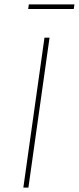

<svg xmlns="http://www.w3.org/2000/svg" viewBox="-20 -852 358 872"><path d="M109 0H86L182 -681H205ZM108 -811 111 -832H318L315 -811Z"/></svg>

Font: FiraGO Thin
Style: Italic
Weight: 100
Italic angle: -8°
Designer: bBox Type GmbH
Foundry: bBox Type GmbH
Version: Version 1.001